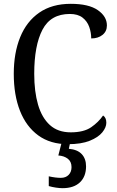

<svg xmlns="http://www.w3.org/2000/svg" viewBox="-20 -744 611 1004"><path d="M335 10Q243 10 180 -36Q117 -82 84.5 -164.5Q52 -247 52 -358Q52 -467 85.5 -549.5Q119 -632 185.5 -678Q252 -724 350 -724Q444 -724 491.5 -691Q539 -658 539 -611Q539 -580 516 -561.5Q493 -543 457 -543Q457 -574 446.5 -603.5Q436 -633 411.5 -652Q387 -671 345 -671Q245 -671 202 -588.5Q159 -506 159 -358Q159 -265 179 -196.5Q199 -128 241 -90Q283 -52 350 -52Q418 -52 456.5 -78.5Q495 -105 519 -140Q536 -129 536 -102Q536 -78 515 -52Q494 -26 449.5 -8Q405 10 335 10ZM307 240Q292 240 272 237Q252 234 235 229V178Q271 186 298 186Q324 186 339 170.5Q354 155 354 130Q354 101 334.5 86Q315 71 285 69L305 -9H349L340 34Q385 38 407.5 62Q430 86 430 126Q430 179 398 209.5Q366 240 307 240Z"/></svg>

Font: Noto Serif Sinhala SemiCondensed
Style: Regular
Weight: 400
Width: 4
Designer: Jelle Bosma - Monotype Design Team
Foundry: Monotype Imaging Inc.
Version: Version 2.007; ttfautohint (v1.8.4.7-5d5b)